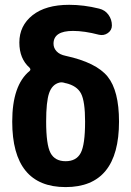

<svg xmlns="http://www.w3.org/2000/svg" viewBox="-20 -760 540 790"><path d="M330.1 -259.8Q330.1 -342.8 313.5 -375Q296.9 -407.2 250 -418H248L246.1 -418.9Q233.4 -422.9 223.6 -419.9Q194.3 -412.1 182.1 -377Q169.9 -341.8 169.9 -259.8Q169.9 -164.1 188 -130.4Q206.1 -96.7 250 -96.7Q293.9 -96.7 312 -130.4Q330.1 -164.1 330.1 -259.8ZM250 -530.3Q376 -502.9 422.9 -444.8Q469.7 -386.7 469.7 -259.8Q469.7 9.8 250 9.8Q30.3 9.8 30.3 -259.8Q30.3 -409.2 101.6 -467.8Q108.4 -473.6 101.6 -481.4Q59.6 -518.6 59.6 -585Q59.6 -654.3 113.8 -697.3Q168 -740.2 264.6 -740.2Q325.2 -740.2 387.7 -724.6Q412.1 -718.8 426.3 -699.2Q440.4 -679.7 440.4 -655.3Q440.4 -635.7 423.8 -624Q407.2 -612.3 386.7 -617.2Q327.1 -632.8 280.3 -632.8Q200.2 -632.8 200.2 -580.1Q200.2 -562.5 212.9 -548.8Q225.6 -535.2 250 -530.3Z"/></svg>

Font: Rounded-X Mgen+ 1m bold
Style: Bold
Weight: 700
Designer: [Source Han Sans]
Ryoko NISHIZUKA  (kana & ideographs); Paul D. Hunt (Latin, Greek & Cyrillic); Wenlong ZHANG  (bopomofo
Version: Version 1.059.20150602